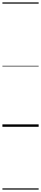

<svg xmlns="http://www.w3.org/2000/svg" viewBox="-20 -1050 340 1590"><path d="M0 510H300V520H0ZM0 -20H300V0H0ZM0 -505H300V-500H0ZM0 -1030H300V-1020H0Z"/></svg>

Font: Playwrite CO Guides
Style: Regular
Weight: 400
Designer: Veronika Burian, José Scaglione
Foundry: TypeTogether
Version: Version 1.003